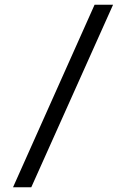

<svg xmlns="http://www.w3.org/2000/svg" viewBox="-20 -750 547 810"><path d="M457 -730 112 40H35L379 -730Z"/></svg>

Font: M PLUS 1p
Style: Regular
Weight: 400
Version: Version 1.062